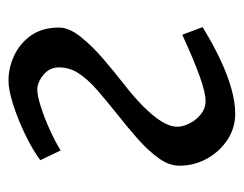

<svg xmlns="http://www.w3.org/2000/svg" viewBox="-81 -480 575 453"><g transform="rotate(-90 206.5 -253.5)"><path d="M55 -446Q81 -465 116.5 -482Q152 -499 186.5 -510Q221 -521 243 -521Q273 -521 302 -507.5Q331 -494 349.5 -467.5Q368 -441 368 -402Q368 -378 346 -350.5Q324 -323 293 -296.5Q262 -270 235 -249Q204 -225 181.5 -202.5Q159 -180 146.5 -160Q134 -140 134 -122Q134 -110 141.5 -94.5Q149 -79 163 -67.5Q177 -56 195 -56Q214 -56 252 -69.5Q290 -83 351 -111L369 -63Q330 -39 293 -21.5Q256 -4 223.5 5Q191 14 165 14Q131 14 103 -4.5Q75 -23 58.5 -53Q42 -83 42 -118Q42 -142 60 -167Q78 -192 107 -217.5Q136 -243 168 -268Q198 -292 222 -313Q246 -334 260 -355.5Q274 -377 274 -402Q274 -424 256.5 -438.5Q239 -453 221 -453Q208 -453 182.5 -445Q157 -437 129 -424.5Q101 -412 78 -398Z"/></g></svg>

Font: Literata
Style: Italic
Weight: 400
Italic angle: -2°
Designer: Latin by Veronika Burian and Jose Scaglione. Greek by Irene Vlachou. Cyrillic by Vera Evstafieva
Foundry: TypeTogether
Version: Version 3.103;gftools[0.9.29]